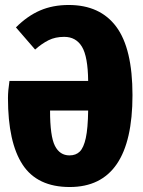

<svg xmlns="http://www.w3.org/2000/svg" viewBox="-20 -733 574 771"><path d="M512 -351Q512 18 260 18Q130 18 71 -71.5Q12 -161 12 -339Q12 -368 18 -408H334Q333 -506 309 -545.5Q285 -585 238 -585Q202 -585 175 -571.5Q148 -558 121 -534L44 -623Q90 -669 141 -691Q192 -713 256 -713Q382 -713 447 -625.5Q512 -538 512 -351ZM334 -289H181Q181 -186 200.5 -147.5Q220 -109 259 -109Q285 -109 300.5 -124.5Q316 -140 324.5 -178.5Q333 -217 334 -289Z"/></svg>

Font: Fira Sans Extra Condensed ExtraBold
Style: Regular
Weight: 800
Width: 1
Designer: Carrois Corporate & Edenspiekermann AG
Foundry: Carrois Corporate GbR & Edenspiekermann AG
Version: Version 4.203